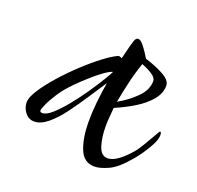

<svg xmlns="http://www.w3.org/2000/svg" viewBox="-85 -542 626 610"><g transform="rotate(20 227.5 -236.5)"><path d="M292 -22Q255 -22 240.5 -59.5Q226 -97 226 -150Q226 -182 229.5 -216.5Q233 -251 239 -285Q221 -258 199.5 -225Q178 -192 155 -161Q132 -130 108.5 -110.5Q85 -91 63 -91Q44 -91 32 -106.5Q20 -122 20 -141Q20 -157 37 -183.5Q54 -210 81 -240.5Q108 -271 138.5 -299.5Q169 -328 197.5 -349.5Q226 -371 245 -379Q247 -378 250 -377.5Q253 -377 256 -375Q268 -425 272.5 -438Q277 -451 284 -451Q292 -451 300.5 -441Q309 -431 317 -419Q325 -407 329 -400Q362 -390 390.5 -375Q419 -360 419 -341Q419 -315 399.5 -292Q380 -269 349.5 -250.5Q319 -232 286 -218Q285 -202 283.5 -186.5Q282 -171 282 -155Q282 -117 291 -89Q300 -61 322 -61Q339 -61 359.5 -76.5Q380 -92 401 -118Q407 -126 418.5 -145Q430 -164 439.5 -181Q449 -198 450 -198Q455 -198 455 -187Q455 -173 445 -154Q435 -135 422.5 -117Q410 -99 401 -89Q366 -47 338 -34.5Q310 -22 292 -22ZM289 -240Q323 -259 349 -285Q375 -311 375 -341Q375 -352 360 -362Q345 -372 324 -380Q312 -346 304 -311.5Q296 -277 289 -240ZM78 -125Q92 -125 111.5 -142.5Q131 -160 152.5 -186.5Q174 -213 193.5 -241.5Q213 -270 227 -293Q241 -316 245 -325Q234 -322 216 -309Q198 -296 178.5 -278.5Q159 -261 142 -244Q117 -219 101 -194.5Q85 -170 77.5 -152.5Q70 -135 70 -132Q70 -125 78 -125Z"/></g></svg>

Font: Comforter
Style: Regular
Weight: 400
Designer: Robert E. Leuschke
Foundry: Robert E. Leuschke
Version: Version 1.013; ttfautohint (v1.8.3)